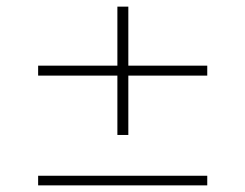

<svg xmlns="http://www.w3.org/2000/svg" viewBox="-20 -610 740 579"><path d="M334 -590H367V-203H334ZM605 -412V-382H95V-412ZM605 -80V-51H95V-80Z"/></svg>

Font: BioRhyme SemiExpanded ExtraLight
Style: Regular
Weight: 250
Width: 6
Designer: Aoife Mooney
Foundry: Aoife Mooney Type
Version: Version 1.600;gftools[0.9.33]